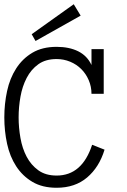

<svg xmlns="http://www.w3.org/2000/svg" viewBox="-30 -867 596 898"><path d="M459 -167Q434.1 -85 377.4 -36.9Q320.8 11.2 234.9 11.2Q168 11.2 121.6 -16.4Q75.2 -43.9 45.7 -89.4Q16.1 -134.8 3.2 -194.3Q-9.8 -253.9 -9.8 -317.9Q-9.8 -381.8 3.2 -441.4Q16.1 -501 45.7 -546.9Q75.2 -592.8 121.6 -620.4Q168 -647.9 234.9 -647.9Q293.9 -647.9 335.9 -627Q377.9 -606 397.9 -563V-637.2H455.1V-428.2H397.9Q397.9 -461.9 385 -491.9Q372.1 -522 350.1 -543.9Q328.1 -565.9 298.1 -578.4Q268.1 -590.8 234.9 -590.8Q183.1 -590.8 149.2 -566.4Q115.2 -542 94.7 -502.4Q74.2 -462.9 65.7 -414.6Q57.1 -366.2 57.1 -317.9Q57.1 -270 65.7 -221.4Q74.2 -172.9 94.7 -134Q115.2 -95.2 149.2 -70.6Q183.1 -45.9 234.9 -45.9Q354 -45.9 400.9 -189.9ZM347.2 -793.9 136.2 -675.3 118.2 -707 314.9 -847.2Z"/></svg>

Font: Anonymous Pro
Style: Regular
Weight: 400
Monospace: yes
Designer: Mark Simonson
Version: Version 1.003